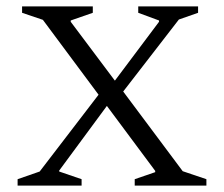

<svg xmlns="http://www.w3.org/2000/svg" viewBox="-20 -580 700 600"><path d="M35 0V-20L104 -44L288 -284L114 -518L49 -540V-560H270V-540L201 -516V-512L339 -328L477 -512V-516L412 -540V-560H599V-540L539 -519L365 -294L551 -45L625 -20V0H401V-20L465 -42V-46L314 -249L165 -47V-44L235 -20V0Z"/></svg>

Font: Spectral SC Light
Style: Regular
Weight: 300
Designer: Jean-Baptiste Levee
Foundry: Production Type
Version: Version 2.001